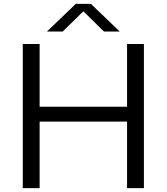

<svg xmlns="http://www.w3.org/2000/svg" viewBox="-20 -966 856 986"><path d="M97 0V-740H183.5V-418H632.5V-740H719V0H632.5V-341.5H183.5V0ZM221 -804 369 -946H447L595 -804H514L408 -908L302 -804Z"/></svg>

Font: Encode Sans Exp
Style: Regular
Weight: 400
Width: 7
Designer: Multiple Designers
Foundry: Impallari Type
Version: Version 3.002; ttfautohint (v1.8.3) -l 8 -r 50 -G 200 -x 14 